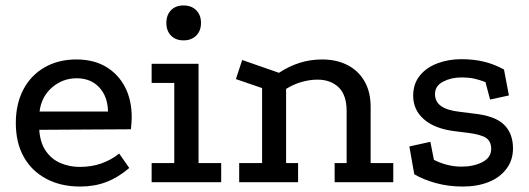

<svg xmlns="http://www.w3.org/2000/svg" viewBox="-20 -668 1940 704"><path d="M454 -52Q413 -17 369.5 -0.5Q326 16 274 16Q203 16 149.5 -12.5Q96 -41 67 -93Q38 -145 38 -217Q38 -287 65.5 -339.5Q93 -392 143.5 -421Q194 -450 260 -450Q323 -450 368 -423.5Q413 -397 438 -349.5Q463 -302 463 -237Q463 -227 462 -216Q461 -205 460 -194L124 -192Q127 -145 148 -114.5Q169 -84 202 -70Q235 -56 272 -56Q315 -56 351 -68.5Q387 -81 417 -105ZM376 -259Q375 -314 344 -347.5Q313 -381 261 -381Q210 -381 171 -347.5Q132 -314 125 -259Z M536 -434H708V-70H791V0H536V-70H619V-364H536ZM653 -648Q682 -648 699.5 -630.5Q717 -613 717 -584Q717 -555 699.5 -537.5Q682 -520 653 -520Q624 -520 607 -537.5Q590 -555 590 -584Q590 -613 607 -630.5Q624 -648 653 -648Z M857 0V-70H941V-345L845 -378L868 -448L1003 -401Q1039 -425 1078.5 -437.5Q1118 -450 1161 -450Q1213 -450 1253 -430Q1293 -410 1316 -371Q1339 -332 1339 -276V-70H1422V0H1207V-70H1251V-260Q1251 -320 1221.5 -348Q1192 -376 1144 -376Q1116 -376 1086 -367.5Q1056 -359 1029 -342V-70H1073V0Z M1760 -367Q1739 -375 1719.5 -379.5Q1700 -384 1671 -384Q1634 -384 1604.5 -368.5Q1575 -353 1575 -323Q1575 -295 1597.5 -279Q1620 -263 1666 -258L1713 -252Q1794 -244 1827.5 -211.5Q1861 -179 1861 -124Q1861 -81 1837 -49Q1813 -17 1771.5 -0.5Q1730 16 1676 16Q1625 16 1579 3.5Q1533 -9 1499 -29L1481 -131L1558 -148L1571 -82Q1594 -70 1620 -63.5Q1646 -57 1672 -57Q1716 -57 1748.5 -73.5Q1781 -90 1781 -122Q1781 -150 1762 -162.5Q1743 -175 1695 -181L1647 -187Q1574 -196 1534.5 -230.5Q1495 -265 1495 -317Q1495 -361 1519.5 -391Q1544 -421 1584.5 -436Q1625 -451 1671 -451Q1718 -451 1756 -441.5Q1794 -432 1828 -413L1846 -318L1777 -303Z"/></svg>

Font: Podkova Medium
Style: Regular
Weight: 500
Designer: Ilya Yudin
Foundry: Cyreal (www.cyreal.org)
Version: Version 2.103